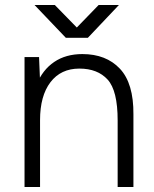

<svg xmlns="http://www.w3.org/2000/svg" viewBox="-20 -747 615 767"><path d="M78 -519H136L140 -423V0H78ZM450 -266H513V0H450ZM297 -473Q223 -473 181.5 -418.5Q140 -364 140 -267H102Q102 -350 126 -409Q150 -468 196.5 -499.5Q243 -531 309 -531Q404 -531 459 -472.5Q514 -414 513 -290V-266H450Q450 -385 410 -429Q370 -473 297 -473ZM248 -597 374 -727H455L331 -596H248ZM118 -727H199L326 -597V-596H243Z"/></svg>

Font: 寒蝉端黑体 Light
Style: Regular
Weight: 300
Designer: ChillDuanSans {Warren2060}; 
Source Han Sans {Ryoko NISHIZUKA 西塚涼子 (kana, bopomofo & ideographs); Paul D. Hunt (Latin, G
Foundry: ChillType&Adobe
Version: Version 1.300;Glyphs 3.3 (3306)